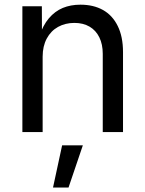

<svg xmlns="http://www.w3.org/2000/svg" viewBox="-20 -573 631 833"><path d="M165 0H77.1V-545.9H161.6L162.1 -413.6H149.9Q166 -462.9 192.1 -493.7Q218.3 -524.4 252.4 -538.6Q286.6 -552.7 329.1 -552.7Q385.3 -552.7 426.5 -529.8Q467.8 -506.8 490.7 -460.4Q513.7 -414.1 513.7 -346.7V0H425.8V-339.4Q425.8 -380.9 410.9 -411.1Q396 -441.4 368.4 -457.5Q340.8 -473.6 302.7 -473.6Q263.2 -473.6 231.9 -456.3Q200.7 -439 182.9 -405.8Q165 -372.6 165 -327.1ZM249.5 57.6H339.4L277.3 240.7H210Z"/></svg>

Font: Raveo Variable
Style: Regular
Weight: 400
Designer: Jakub Foglar, Rasmus Andersson (Inter)
Foundry: Jakubfoglar.com
Version: Version 1.000;Glyphs 3.2.3 (3260)